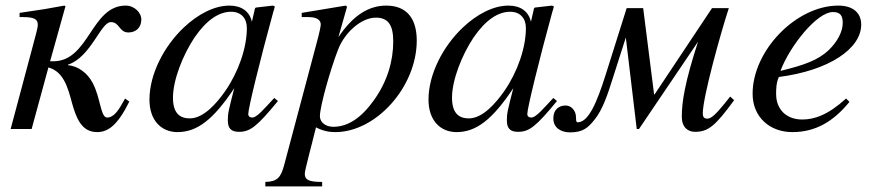

<svg xmlns="http://www.w3.org/2000/svg" viewBox="-20 -461 3115 686"><path d="M159 -242 214 -439 210 -441C157 -431 127 -426 50 -415V-400H61C101 -400 115 -393 115 -373C115 -360 108 -338 96 -292L18 0H93L153 -220C208 -205 223 -146 237 -94C252 -40 271 11 327 11C367 11 401 -15 442 -98L427 -109C422 -100 417 -91 412 -83C394 -52 378 -41 363 -41C339 -41 340 -110 311 -165C293 -199 260 -225 223 -228V-230C305 -257 340 -382 376 -382C408 -382 405 -345 439 -345C463 -345 485 -360 485 -392C485 -414 462 -441 429 -441C305 -441 299 -242 170 -242Z M960 -111 933 -82C903 -49 890 -41 881 -41C873 -41 867 -45 867 -54C867 -74 909 -246 956 -417C959 -427 960 -429 962 -438L955 -441L894 -434L891 -431L880 -383C872 -420 843 -441 800 -441C745 -441 687 -410 637 -363C566 -296 514 -196 514 -105C514 -29 558 11 614 11C684 11 742 -33 817 -146C796 -64 794 -56 794 -31C794 -2 806 10 834 10C874 10 898 -9 973 -100ZM862 -361C862 -290 832 -204 785 -136C755 -93 708 -38 658 -38C622 -38 598 -57 598 -112C598 -175 633 -264 675 -327C717 -388 761 -419 806 -419C841 -419 862 -396 862 -361Z M1220 -437 1215 -441 1058 -415V-400H1082C1098 -400 1126 -397 1126 -373C1126 -368 1122 -346 1111 -306L996 126C984 173 971 188 928 189V205H1131V189C1084 189 1069 182 1069 160C1069 146 1092 64 1109 -6C1134 7 1155 11 1178 11C1324 11 1469 -151 1469 -316C1469 -394 1434 -441 1360 -441C1300 -441 1243 -409 1189 -328ZM1385 -313C1385 -243 1364 -170 1316 -103C1272 -41 1224 -8 1171 -8C1143 -8 1123 -24 1123 -46C1123 -80 1159 -209 1188 -284C1211 -344 1270 -398 1323 -398C1368 -398 1385 -370 1385 -313Z M1957 -111 1930 -82C1900 -49 1887 -41 1878 -41C1870 -41 1864 -45 1864 -54C1864 -74 1906 -246 1953 -417C1956 -427 1957 -429 1959 -438L1952 -441L1891 -434L1888 -431L1877 -383C1869 -420 1840 -441 1797 -441C1742 -441 1684 -410 1634 -363C1563 -296 1511 -196 1511 -105C1511 -29 1555 11 1611 11C1681 11 1739 -33 1814 -146C1793 -64 1791 -56 1791 -31C1791 -2 1803 10 1831 10C1871 10 1895 -9 1970 -100ZM1859 -361C1859 -290 1829 -204 1782 -136C1752 -93 1705 -38 1655 -38C1619 -38 1595 -57 1595 -112C1595 -175 1630 -264 1672 -327C1714 -388 1758 -419 1803 -419C1838 -419 1859 -396 1859 -361Z M2589 -116 2568 -90C2538 -53 2521 -37 2507 -37C2495 -37 2491 -44 2491 -56C2491 -113 2554 -340 2584 -432H2524L2319 -124H2317L2278 -432H2219L2144 -194C2113 -96 2083 -24 2044 -24C2034 -24 2042 -45 2034 -61C2026 -78 2013 -84 2000 -84C1979 -84 1957 -71 1957 -38C1957 -3 1986 12 2017 12C2064 12 2082 -6 2103 -32C2134 -69 2152 -127 2168 -177L2216 -327L2255 0H2263L2474 -312C2427 -167 2416 -97 2416 -44C2416 -6 2438 10 2463 10C2510 10 2535 -10 2603 -103Z M3003 -109C2938 -50 2890 -34 2846 -34C2790 -34 2753 -70 2753 -125C2753 -140 2753 -166 2763 -186C2942 -209 3057 -287 3057 -373C3057 -415 3028 -441 2975 -441C2825 -441 2669 -281 2669 -126C2669 -43 2730 11 2811 11C2894 11 2958 -27 3015 -97ZM2769 -209C2803 -298 2899 -418 2956 -418C2984 -418 2991 -403 2991 -379C2991 -348 2972 -312 2941 -282C2904 -247 2856 -229 2770 -208Z"/></svg>

Font: STIXGeneral
Style: Italic
Weight: 400
Italic angle: -16.33°
Designer: MicroPress Inc., with final additions and corrections provided by Coen Hoffman, Elsevier (retired)
Version: Version 1.1.0